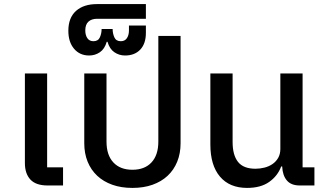

<svg xmlns="http://www.w3.org/2000/svg" viewBox="-20 -909 1595 941"><path d="M213 0Q156 0 129 -29Q102 -58 102 -110V-549H211V-89H289V0Z M629 12Q574 12 530.5 -3.5Q487 -19 456.5 -47.5Q426 -76 409.5 -116.5Q393 -157 393 -207V-549H502V-215Q502 -149 535.5 -113Q569 -77 629 -77Q689 -77 722.5 -113Q756 -149 756 -215V-733H865V-207Q865 -157 848.5 -116.5Q832 -76 801.5 -47.5Q771 -19 727.5 -3.5Q684 12 629 12Z M417 -637Q371 -637 343 -670Q315 -703 315 -758Q315 -822 352.5 -855.5Q390 -889 456 -889H695V-817H456Q429 -817 413.5 -803Q398 -789 398 -760Q398 -737 408 -722Q418 -707 438 -707Q461 -707 469.5 -726Q478 -745 478 -767H532Q532 -745 540.5 -726Q549 -707 572 -707Q592 -707 602 -722Q612 -737 612 -760V-784H695V-748Q695 -695 667.5 -666Q640 -637 593 -637Q564 -637 540.5 -653Q517 -669 507 -704H503Q493 -669 469.5 -653Q446 -637 417 -637Z M1191 12Q1105 12 1058 -43.5Q1011 -99 1011 -201V-549H1120V-213Q1120 -149 1146.5 -115.5Q1173 -82 1232 -82Q1254 -82 1276 -87.5Q1298 -93 1315.5 -105Q1333 -117 1343.5 -135.5Q1354 -154 1354 -179V-549H1463V-89H1521V0H1449Q1407 0 1386 -24.5Q1365 -49 1363 -93H1358Q1341 -47 1299.5 -17.5Q1258 12 1191 12Z"/></svg>

Font: IBM Plex Sans Thai Medm
Style: Regular
Weight: 500
Designer: Mike Abbink, Paul van der Laan, Pieter van Rosmalen, Ben Mitchell, Mark Frömberg
Foundry: Bold Monday
Version: Version 1.2